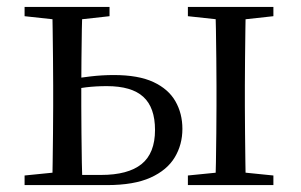

<svg xmlns="http://www.w3.org/2000/svg" viewBox="-20 -536 872 556"><path d="M166.1 0V-29.4H272.4Q350.8 -29.4 389.9 -60.8Q428.9 -92.3 428.9 -159.7Q428.9 -224.7 395 -255.6Q361.1 -286.6 289.3 -286.6Q257.8 -286.6 229.4 -283.2Q201 -279.8 172.7 -273.8V-304.8Q206.6 -310.5 241.1 -314.6Q275.6 -318.7 309.4 -318.7Q380.8 -318.7 424.3 -298.4Q467.7 -278.1 487.9 -242.8Q508.2 -207.5 508.2 -162.8Q508.2 -117.1 486 -80.3Q463.9 -43.4 416 -21.7Q368.1 0 289.3 0ZM131 0Q132 -24.4 132.5 -65.3Q133 -106.3 133.5 -150.3Q134 -194.3 134 -228.5V-288.3Q134 -321.7 133.5 -365.7Q133 -409.7 132.5 -450.7Q132 -491.8 131 -516H218.7Q217.7 -491.8 217 -450.7Q216.4 -409.7 215.9 -365.7Q215.4 -321.7 215.4 -287.5V-228.5Q215.4 -194.3 215.9 -150.3Q216.4 -106.3 217 -65.3Q217.7 -24.4 218.7 0ZM602.9 0Q604.7 -24.4 605.3 -65.3Q605.9 -106.3 606.4 -150.3Q606.9 -194.3 606.9 -228.5V-288.3Q606.9 -321.7 606.4 -365.7Q605.9 -409.7 605.3 -450.7Q604.7 -491.8 602.9 -516H692.1Q691.1 -491.8 690.6 -450.7Q690.1 -409.7 689.6 -365.7Q689.1 -321.7 689.1 -288.3V-228.5Q689.1 -194.3 689.6 -150.3Q690.1 -106.3 690.6 -65.3Q691.1 -24.4 692.1 0ZM51.2 -489.1V-516H297.2V-489.1L191.6 -477.4H158.6ZM524.1 0V-27.8L632.1 -38.6H665.3L771.7 -27.8V0ZM524.1 -489.1V-516H771.7V-489.1L665.3 -477.4H632.1ZM51.2 0V-27.8L158.6 -38.6H177.3V0Z"/></svg>

Font: Noto Serif HK
Style: Regular
Weight: 200
Designer: Ryoko NISHIZUKA 西塚涼子 (kana & ideographs); Frank Grießhammer (Latin, Greek & Cyrillic); Wenlong ZHANG 张文龙 (bopomofo); San
Foundry: Adobe
Version: Version 2.001;hotconv 1.1.0;makeotfexe 2.6.0